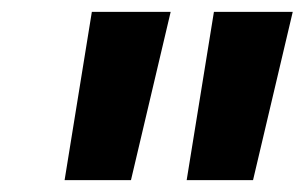

<svg xmlns="http://www.w3.org/2000/svg" viewBox="-20 -720 514 324"><path d="M89 -416 135 -700H268L201 -416ZM295 -416 341 -700H474L407 -416Z"/></svg>

Font: Montserrat Thin
Style: Bold Italic
Weight: 700
Italic angle: -11.3°
Version: Version 9.000